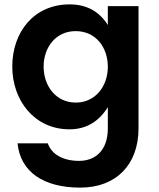

<svg xmlns="http://www.w3.org/2000/svg" viewBox="-20 -582 727 876"><path d="M326 -114C234 -114 179 -191 179 -278C179 -364 233 -440 325 -440C418 -440 472 -365 472 -277C472 -191 417 -114 326 -114ZM472 -468C432 -531 374 -562 298 -562C134 -562 36 -435 36 -278C36 -125 136 8 297 8C372 8 430 -26 472 -93V4C472 103 416 152 341 152C266 152 215 121 198 72H60C73 201 177 274 346 274C511 274 612 168 612 4V-554H472Z"/></svg>

Font: Matrixport Bold
Style: Regular
Weight: 600
Designer: Ninad Kale (Devanagari), Jonny Pinhorn (Latin)
Foundry: Indian Type Foundry
Version: Version 2.000;PS 1.0;hotconv 1.0.79;makeotf.lib2.5.61930; tt